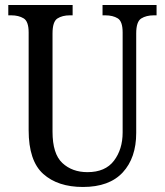

<svg xmlns="http://www.w3.org/2000/svg" viewBox="-20 -734 656 764"><path d="M310 10Q210 10 152 -42Q94 -94 94 -216V-605Q94 -649 74 -661Q54 -673 25 -673H13V-714H269V-673H258Q228 -673 208.5 -660.5Q189 -648 189 -601V-210Q189 -122 228 -85.5Q267 -49 328 -49Q399 -49 433.5 -94.5Q468 -140 468 -207V-605Q468 -649 448.5 -661Q429 -673 399 -673H388V-714H603V-673H592Q562 -673 542 -660.5Q522 -648 522 -601V-205Q522 -106 468.5 -48Q415 10 310 10Z"/></svg>

Font: Noto Serif Thai Condensed
Style: Regular
Weight: 400
Width: 3
Designer: Monotype Design Team
Foundry: Monotype Imaging Inc.
Version: Version 2.002; ttfautohint (v1.8.4.7-5d5b)